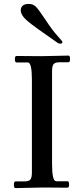

<svg xmlns="http://www.w3.org/2000/svg" viewBox="-20 -959 424 981"><path d="M190 -672 330 -675Q338 -675 338 -658Q338 -641 330 -641H287Q262 -641 254 -631.5Q246 -622 246 -595V-121Q246 -33 267 -33H325Q333 -33 333 -16.5Q333 0 325 0L199 -1L59 2Q51 2 51 -15Q51 -32 59 -32H102Q127 -32 135 -41.5Q143 -51 143 -78V-552Q143 -640 122 -640H64Q56 -640 56 -656.5Q56 -673 64 -673ZM86 -907Q86 -921 96 -930Q106 -939 127.5 -939Q149 -939 163.5 -924.5Q178 -910 213 -857Q248 -804 273.5 -776Q299 -748 299 -745Q299 -736 289.5 -736Q280 -736 276 -739Q154 -823 120 -852Q86 -881 86 -907Z"/></svg>

Font: Sedan SC
Style: Regular
Weight: 400
Designer: Sebastian Salazar
Foundry: Sebastian Salazar
Version: Version 1.001